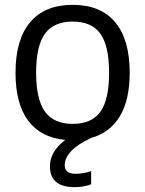

<svg xmlns="http://www.w3.org/2000/svg" viewBox="-20 -570 599 792"><path d="M288 202Q186 202 186 116Q186 86 201 59.5Q216 33 249 7Q149 -2 96.5 -72Q44 -142 44 -270Q44 -407 104.5 -478.5Q165 -550 280 -550Q395 -550 455 -478.5Q515 -407 515 -270Q515 -158 474.5 -90.5Q434 -23 356 -1Q300 25 273.5 53.5Q247 82 247 111Q247 147 292 147Q306 147 323.5 144Q341 141 356 136V190Q326 202 288 202ZM280 -59Q358 -59 394 -109Q430 -159 430 -270Q430 -381 394 -431Q358 -481 280 -481Q202 -481 165.5 -431Q129 -381 129 -270Q129 -160 165.5 -109.5Q202 -59 280 -59Z"/></svg>

Font: Encode Sans Narrow
Style: Regular
Weight: 400
Designer: Pablo Impallari, Andres Torresi
Foundry: Pablo Impallari, Andres Torresi
Version: Version 1.000; ttfautohint (v1.00) -l 8 -r 50 -G 200 -x 14 -